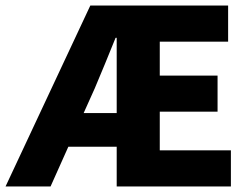

<svg xmlns="http://www.w3.org/2000/svg" viewBox="-36 -671 904 691"><path d="M305 -353C329 -409 354 -471 380 -535H384V-264H265ZM-16 0H146L210 -143H384V0H795V-130H539V-269H747V-399H539V-521H785V-651H289Z"/></svg>

Font: DAIFUKU Sans
Style: Bold
Weight: 700
Designer: Original font ‘Source Han Sans JP’ : Paul D. Hunt
Foundry: Daifuku
Version: Version 1.000